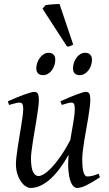

<svg xmlns="http://www.w3.org/2000/svg" viewBox="-20 -913 539 953"><path d="M476.1 -33.2Q436.5 -6.8 408.9 6.6Q381.3 20 362.8 20Q353.5 20 344.5 11.5Q335.4 2.9 328.9 -16.6Q322.3 -36.1 319.6 -67.6Q316.9 -99.1 320.3 -145Q300.3 -108.9 278.1 -78.6Q255.9 -48.3 231.9 -26.4Q208 -4.4 182.6 7.8Q157.2 20 130.9 20Q121.1 20 108.6 12.5Q96.2 4.9 85.2 -10.3Q74.2 -25.4 66.7 -47.9Q59.1 -70.3 59.1 -100.1Q59.1 -114.7 61.8 -137.2Q64.5 -159.7 68.4 -185.5Q72.3 -211.4 77.1 -239.3Q82 -267.1 85.9 -292.5Q89.8 -317.9 92.5 -338.4Q95.2 -358.9 95.2 -371.1Q95.2 -382.3 93.8 -388.9Q92.3 -395.5 89.6 -398.7Q86.9 -401.9 83.3 -402.8Q79.6 -403.8 75.2 -403.8Q70.8 -403.8 62.5 -402.1Q54.2 -400.4 45.9 -397.9Q36.1 -395.5 24.9 -392.1L19 -410.2Q39.6 -419.4 60.3 -428Q81.1 -436.5 98.6 -442.9Q116.2 -449.2 129.6 -453.1Q143.1 -457 148.9 -457Q163.1 -457 168 -447.8Q172.9 -438.5 172.9 -416Q172.9 -401.9 169.9 -378.9Q167 -356 162.6 -328.6Q158.2 -301.3 153.3 -272Q148.4 -242.7 144 -215.3Q139.6 -188 136.7 -165Q133.8 -142.1 133.8 -127.9Q133.8 -81.1 143.8 -60.1Q153.8 -39.1 171.9 -39.1Q181.6 -39.1 197.8 -48.6Q213.9 -58.1 234.4 -79.3Q254.9 -100.6 279.1 -134.8Q303.2 -168.9 329.1 -218.3Q332.5 -239.3 336.2 -260.5Q339.8 -281.7 343.3 -301.5Q346.7 -321.3 348.9 -339.1Q351.1 -356.9 351.1 -371.1Q351.1 -382.3 349.9 -388.9Q348.6 -395.5 346.2 -398.7Q343.8 -401.9 340.6 -402.8Q337.4 -403.8 333 -403.8Q328.6 -403.8 321 -402.1Q313.5 -400.4 305.7 -397.9Q296.9 -395.5 287.1 -392.1L279.8 -410.2Q300.3 -419.4 320.3 -428Q340.3 -436.5 357.2 -442.9Q374 -449.2 386.7 -453.1Q399.4 -457 405.8 -457Q419.4 -457 423.8 -447.8Q428.2 -438.5 428.2 -416Q428.2 -401.9 425.3 -379.2Q422.4 -356.4 418 -329.3Q413.6 -302.2 408.2 -272.7Q402.8 -243.2 398.4 -215.6Q394 -188 391.1 -164.1Q388.2 -140.1 388.2 -124Q388.2 -79.6 394.5 -58.3Q400.9 -37.1 413.1 -37.1Q425.8 -37.1 438.7 -40.3Q451.7 -43.5 469.2 -50.8ZM254.4 -616.2Q254.4 -602.5 250 -589.1Q245.6 -575.7 237.8 -564.7Q230 -553.7 218.5 -546.9Q207 -540 193.4 -540Q177.7 -540 168.9 -548.8Q160.2 -557.6 160.2 -574.2Q160.2 -587.4 164.8 -600.8Q169.4 -614.3 177.5 -625.5Q185.5 -636.7 197 -643.8Q208.5 -650.9 222.2 -650.9Q237.3 -650.9 245.8 -641.8Q254.4 -632.8 254.4 -616.2ZM436.5 -616.2Q436.5 -602.5 432.1 -589.1Q427.7 -575.7 419.7 -564.7Q411.6 -553.7 400.1 -546.9Q388.7 -540 374.5 -540Q359.4 -540 350.8 -548.8Q342.3 -557.6 342.3 -574.2Q342.3 -587.4 346.7 -600.8Q351.1 -614.3 358.9 -625.5Q366.7 -636.7 377.9 -643.8Q389.2 -650.9 403.3 -650.9Q418.5 -650.9 427.5 -641.8Q436.5 -632.8 436.5 -616.2ZM343.3 -691.9Q333.5 -686 327.6 -684.1Q321.8 -682.1 313 -681.6L190.9 -870.1L206.5 -887.7Q212.4 -888.7 221.4 -889.6Q230.5 -890.6 240.5 -891.4Q250.5 -892.1 259.8 -892.6Q269 -893.1 275.4 -893.1Z"/></svg>

Font: Gentium Plus Afr
Style: Italic
Weight: 400
Italic angle: -8°
Designer: J. Victor Gaultney, Annie Olsen, Iska Routamaa, Becca Hirsbrunner
Foundry: SIL International
Version: Version 5.000